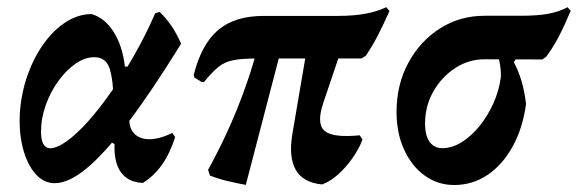

<svg xmlns="http://www.w3.org/2000/svg" viewBox="-20 -505 1613 536"><path d="M132.4 6.4Q101.7 6.4 78.4 -20.4Q55.1 -47.2 43.5 -92.9Q31.9 -138.7 35.8 -194.7Q40.2 -249.3 58 -298.2Q75.8 -347.2 103.5 -385Q131.1 -422.9 165.3 -444.3Q199.5 -465.7 235.6 -465.7Q272.9 -454.9 297.5 -415.5Q322.2 -376.2 328.6 -319.1L391.2 -319.5L298 -212.3Q296.4 -280.4 286.3 -312.8Q276.2 -345.3 243.4 -345.3Q217.2 -345.3 190.9 -327.2Q164.7 -309.1 142.8 -278.8Q120.9 -248.4 107.7 -211.5Q94.5 -174.7 94.5 -137.1Q94.5 -115 101 -103Q107.6 -91.1 119.6 -91.1Q138.9 -91.1 166.6 -111Q194.4 -130.9 226.2 -166.5Q258 -202 291 -249.5Q324.1 -297 355.8 -352.9Q387.6 -408.8 413.3 -468L425.7 -471.7Q462.4 -436.8 485.6 -382.9Q403.1 -249.5 337.9 -163.3Q272.6 -77.1 222.3 -35.4Q172 6.4 132.4 6.4ZM378.8 5.7Q337.6 3.7 317.6 -24Q297.7 -51.7 299.8 -102.9L279.3 -114L347.4 -219.4L342.5 -191.2Q336.7 -156.5 350.6 -137.1Q364.6 -117.7 393.6 -116.4Q422.6 -115.2 460.7 -133.8L469 -122.7Q441.3 -33 378.8 5.7Z M543.4 -275.9 522.3 -288.9 520.8 -295.9Q542.5 -381.8 589 -421.2Q635.5 -460.6 716.2 -460.6H923.4Q967.9 -460.6 1000.7 -466.8Q1033.6 -473 1058.1 -484.9L1067.3 -474.2Q1049.1 -433.4 1034 -404.4Q1018.9 -375.4 1001.3 -349.6L989.4 -341.7H698Q655.6 -341.7 631.9 -337.1Q608.1 -332.6 590.5 -318.7Q572.9 -304.7 549.4 -275.9ZM666.2 11.2Q641.1 6.5 615.6 0.5Q590.1 -5.6 566.2 -14.8L560.9 -31Q613.6 -126.6 651.2 -224.3Q688.7 -321.9 712.6 -424.5L778.2 -418.5ZM879.2 9.9Q825.8 4.9 805.5 -31.1Q785.2 -67.2 796.4 -132.2L845 -417.4H950L883.1 -219.5Q862.8 -160.5 885.6 -140.1Q908.5 -119.8 984.2 -127.3L992 -115.3Q981.9 -88.9 963.4 -62.6Q944.9 -36.4 922.8 -17.1Q900.6 2.2 879.2 9.9Z M1248.1 11.5Q1202 11.5 1165.5 -14.9Q1128.9 -41.4 1108 -87.6Q1087 -133.7 1087 -192.3Q1087 -268.3 1119.6 -329Q1152.1 -389.6 1207.8 -425.3Q1263.6 -461 1332.7 -461H1434.1Q1480.8 -461 1511.3 -466.7Q1541.9 -472.5 1564.4 -484.9L1573.2 -474.7Q1555 -431.5 1539.4 -401.9Q1523.9 -372.4 1505.1 -346.9L1494.2 -339L1334 -339.5Q1289.2 -339.9 1251.1 -315.2Q1213 -290.4 1189.8 -249.7Q1166.6 -209 1166.6 -159.7Q1166.6 -126.9 1179.2 -109.1Q1191.8 -91.4 1214.9 -91.4Q1241.8 -91.4 1268.6 -107.9Q1295.3 -124.5 1318.3 -152.7Q1341.3 -180.9 1357.3 -216.4Q1373.3 -251.9 1378.3 -290.4Q1378.7 -312.2 1374.4 -332.9Q1370.1 -353.6 1360.6 -363.8L1436.9 -365.1L1414.4 -331.5Q1427.6 -306.8 1436.1 -278Q1444.6 -249.2 1448.5 -214.5Q1439.3 -146.9 1411 -95.8Q1382.8 -44.7 1340.9 -16.6Q1299 11.5 1248.1 11.5Z"/></svg>

Font: Alegreya
Style: Italic
Weight: 400
Italic angle: -7°
Designer: Juan Pablo del Peral
Foundry: Huerta Tipografica
Version: Version 2.009